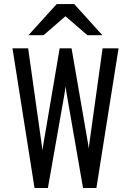

<svg xmlns="http://www.w3.org/2000/svg" viewBox="-20 -942 656 962"><path d="M153 0 42.5 -700H121L187 -232Q188.5 -223 189.8 -212.5Q191 -202 192.5 -188.5Q194 -199.5 196 -211.5Q198 -223.5 199.5 -232.5L279 -700H338.5L418.5 -237.5Q420 -229.5 421.8 -219Q423.5 -208.5 424.5 -198Q426 -209 427.2 -219.2Q428.5 -229.5 429.5 -236.5L494 -700H574L463 0H396L315.5 -463.5Q313.5 -473.5 311.8 -485.2Q310 -497 308.5 -509Q307 -497 305.2 -486Q303.5 -475 302 -465L220 0ZM122.5 -765.5 264 -921.5H352L493 -765.5H418L308 -860.5L198 -765.5Z"/></svg>

Font: Overpass Mono Light
Style: Regular
Weight: 400
Monospace: yes
Version: Version 4.000